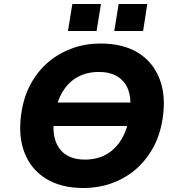

<svg xmlns="http://www.w3.org/2000/svg" viewBox="-20 -935 894 966"><path d="M182 -301 200 -419H717L698 -301ZM400 11Q287 11 210.5 -36.5Q134 -84 102 -170Q70 -256 88 -370Q101 -453 137 -517Q173 -581 226 -625Q279 -669 345 -692.5Q411 -716 485 -716Q600 -716 675.5 -669Q751 -622 783.5 -536.5Q816 -451 798 -337Q785 -253 748.5 -188.5Q712 -124 659.5 -80Q607 -36 540.5 -12.5Q474 11 400 11ZM407 -132Q467 -132 513.5 -157.5Q560 -183 590.5 -233Q621 -283 631 -353Q649 -460 607.5 -516.5Q566 -573 477 -573Q418 -573 371.5 -548Q325 -523 295.5 -474Q266 -425 254 -353Q237 -246 278 -189Q319 -132 407 -132ZM555 -779 577 -915H721L700 -779ZM322 -779 344 -915H488L466 -779Z"/></svg>

Font: Nunito Sans 6pt ExtraBold
Style: Italic
Weight: 800
Italic angle: -9°
Version: Version 3.101;gftools[0.9.27]